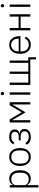

<svg xmlns="http://www.w3.org/2000/svg" viewBox="1878 -2651 973 4769"><g transform="rotate(-90 2364.5 -266.5)"><path d="M93 -512H150V-430H153C178 -487 230 -524 309 -524C441 -524 520 -427 520 -256C520 -85 441 12 309 12C230 12 181 -25 153 -82H150V200H93ZM296 -39C399 -39 459 -109 459 -220V-292C459 -403 399 -473 296 -473C256 -473 220 -461 193 -441C166 -421 150 -392 150 -359V-156C150 -120 166 -91 193 -71C220 -50 256 -39 296 -39Z M849 12C781 12 726 -13 687 -59C648 -105 626 -172 626 -256C626 -340 648 -407 687 -453C726 -499 781 -524 849 -524C917 -524 972 -499 1011 -453C1050 -407 1072 -340 1072 -256C1072 -172 1050 -105 1011 -59C972 -13 917 12 849 12ZM849 -39C949 -39 1011 -103 1011 -224V-288C1011 -408 949 -473 849 -473C749 -473 687 -409 687 -288V-224C687 -104 749 -39 849 -39Z M1347 12C1247 12 1191 -25 1154 -89L1197 -122C1226 -69 1275 -39 1347 -39C1435 -39 1485 -77 1485 -133V-149C1485 -208 1441 -240 1368 -240H1262V-288H1362C1430 -288 1474 -323 1474 -375V-389C1474 -440 1433 -473 1350 -473C1275 -473 1232 -443 1203 -392L1164 -423C1196 -483 1252 -524 1352 -524C1473 -524 1534 -473 1534 -389C1534 -321 1497 -283 1433 -270V-266C1505 -255 1546 -214 1546 -143C1546 -47 1471 12 1347 12Z M1707 -512H1784L1958 -219H1962L2135 -512H2211V0H2155V-443H2150L2118 -386L1959 -120L1800 -386L1768 -443H1763V0H1707Z M2425 -651C2398 -651 2386 -666 2386 -687V-697C2386 -718 2398 -733 2425 -733C2452 -733 2464 -718 2464 -697V-687C2464 -666 2452 -651 2425 -651ZM2397 -512H2454V0H2397Z M3274 0H2640V-512H2697V-50H2914V-512H2971V-50H3188V-512H3245V-50H3327V140H3274Z M3636 12C3568 12 3512 -13 3473 -59C3433 -105 3412 -172 3412 -256C3412 -340 3433 -407 3473 -453C3512 -499 3567 -524 3635 -524C3700 -524 3755 -498 3792 -454C3829 -410 3851 -347 3851 -272V-245H3472V-220C3472 -167 3488 -121 3517 -89C3545 -57 3587 -38 3639 -38C3714 -38 3765 -72 3794 -141L3836 -113C3804 -37 3733 12 3636 12ZM3635 -476C3586 -476 3545 -457 3517 -425C3488 -393 3472 -347 3472 -294V-289H3789V-297C3789 -350 3774 -396 3747 -427C3719 -458 3680 -476 3635 -476Z M3996 -512H4053V-291H4337V-512H4394V0H4337V-241H4053V0H3996Z M4607 -651C4580 -651 4568 -666 4568 -687V-697C4568 -718 4580 -733 4607 -733C4634 -733 4646 -718 4646 -697V-687C4646 -666 4634 -651 4607 -651ZM4579 -512H4636V0H4579Z"/></g></svg>

Font: Plexus Sans Light
Style: Regular
Weight: 300
Version: Version 2.001;PS 002.001;hotconv 1.0.70;makeotf.lib2.5.58329